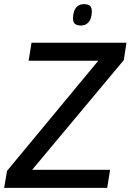

<svg xmlns="http://www.w3.org/2000/svg" viewBox="-42 -906 630 926"><path d="M-22 0 -8 -82 432 -613H96L110 -700H568L555 -616L113 -87H489L475 0ZM348 -783Q329 -783 319.5 -791Q310 -799 310 -817Q310 -835 315 -850.5Q320 -866 332 -876Q344 -886 363 -886Q383 -886 392 -877.5Q401 -869 401 -851Q401 -833 396 -818Q391 -803 379 -793Q367 -783 348 -783Z"/></svg>

Font: Georama ExtraCondensed Thin Medium
Style: Italic
Weight: 500
Italic angle: -9°
Version: Version 1.001